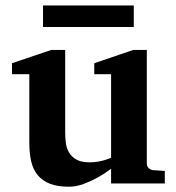

<svg xmlns="http://www.w3.org/2000/svg" viewBox="-20 -687 660 719"><path d="M396 0V-55.2Q371.1 -36.1 344.2 -21.5Q321.3 -8.8 293.5 1.7Q265.6 12.2 237.8 12.2Q195.3 12.2 166.7 1Q138.2 -10.3 121.1 -31.2Q104 -52.2 96.9 -82.5Q89.8 -112.8 89.8 -150.9V-409.2H24.9V-450.2L171.9 -500H224.1V-189.9Q224.1 -171.4 226.6 -151.9Q229 -132.3 238.3 -116.2Q247.6 -100.1 265.9 -89.6Q284.2 -79.1 315.9 -79.1Q331.5 -79.1 345.9 -81.5Q360.4 -84 371.6 -87.4Q384.3 -91.3 396 -96.2V-409.2H333V-450.2L479 -500H529.8V-73.2Q529.8 -64 536.9 -57.4Q543.9 -50.8 553.2 -49.8L597.2 -46.9V0ZM141.1 -585.9V-666.5H481V-585.9Z"/></svg>

Font: Charis SIL Phon
Style: Bold
Weight: 700
Foundry: SIL International
Version: Version 5.000